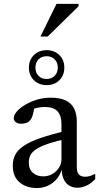

<svg xmlns="http://www.w3.org/2000/svg" viewBox="-20 -940 501 970"><path d="M326 -281.5 328.5 -241Q265.5 -228 225.5 -214.5Q185.5 -201 163.8 -186.8Q142 -172.5 133.8 -156Q125.5 -139.5 125.5 -119.5Q125.5 -85.5 146 -67.2Q166.5 -49 198.5 -49Q224 -49 244.8 -61Q265.5 -73 278 -92.8Q290.5 -112.5 290.5 -135.5V-315.5Q290.5 -355 271 -377.2Q251.5 -399.5 205.5 -399.5Q188 -399.5 167.2 -395.2Q146.5 -391 127.5 -382L155 -407.5Q153 -392 150 -377.8Q147 -363.5 143.2 -352.2Q139.5 -341 133.5 -334Q125.5 -323.5 113.2 -319.2Q101 -315 87.5 -315Q69.5 -315 59.5 -323Q49.5 -331 49.5 -343Q49.5 -359 65 -376.8Q80.5 -394.5 107 -410.5Q133.5 -426.5 166.8 -436.5Q200 -446.5 236 -446.5Q283.5 -446.5 312.5 -432.2Q341.5 -418 354.8 -391Q368 -364 368 -324.5V-95Q368 -78.5 372.8 -68Q377.5 -57.5 387 -52.2Q396.5 -47 410.5 -47Q422 -47 435 -51Q448 -55 461 -61.5V-35Q440 -12.5 416.2 -2Q392.5 8.5 372 8.5Q347 8.5 328.8 -3Q310.5 -14.5 301 -36.5Q291.5 -58.5 291.5 -90L294.5 -94Q288 -63 269.8 -39.8Q251.5 -16.5 225 -3.2Q198.5 10 167 10Q112.5 10 78.5 -19.2Q44.5 -48.5 44.5 -103.5Q44.5 -133 56.5 -157.2Q68.5 -181.5 99 -202.5Q129.5 -223.5 184.8 -242.8Q240 -262 326 -281.5ZM215.5 -686.5Q255 -686.5 280 -661.8Q305 -637 305 -598.5Q305 -559.5 280 -534.8Q255 -510 215.5 -510Q176.5 -510 151.2 -534.8Q126 -559.5 126 -598.5Q126 -637 151.2 -661.8Q176.5 -686.5 215.5 -686.5ZM215.5 -541Q240.5 -541 256.2 -557Q272 -573 272 -598.5Q272 -624 256.2 -640Q240.5 -656 215.5 -656Q190 -656 174.5 -640Q159 -624 159 -598.5Q159 -573 174.5 -557Q190 -541 215.5 -541ZM184.5 -755.5 265.5 -920.5H377V-908.5L221 -755.5Z"/></svg>

Font: Newsreader 16pt 16pt
Style: Regular
Weight: 400
Version: Version 1.003